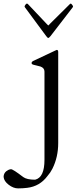

<svg xmlns="http://www.w3.org/2000/svg" viewBox="-141 -729 443 1062"><path d="M247 -708Q249 -709 251 -709Q253 -709 258 -702.5Q263 -696 263 -693.5Q263 -691 260 -687L139 -530Q130 -519 126 -519Q122 -519 114 -530L-2 -687Q-5 -691 -5 -693.5Q-5 -696 -0.5 -702.5Q4 -709 7 -709Q10 -709 12 -708L116 -598Q118 -597 121.5 -592.5Q125 -588 126 -588Q127 -588 131 -592.5Q135 -597 136 -598ZM53 265Q105 253 105 155V-333Q105 -353 83 -361Q73 -364 61.5 -366.5Q50 -369 43.5 -371Q37 -373 35.5 -374.5Q34 -376 34 -381.5Q34 -387 41 -391L166 -450Q171 -453 173 -453Q181 -453 181 -441V62Q181 140 149 204Q138 226 122 244Q79 302 9 310Q-15 313 -41 313Q-67 313 -93 293Q-119 273 -121 250Q-121 224 -95 211Q-86 207 -80 207Q-69 207 -13 250Q7 265 53 265Z"/></svg>

Font: Cardo
Style: Regular
Weight: 400
Designer: David J. Perry
Foundry: David J. Perry
Version: Version 1.0451